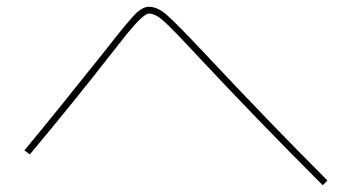

<svg xmlns="http://www.w3.org/2000/svg" viewBox="-20 -630 1040 567"><path d="M290 -480Q354 -562 377 -586Q400 -610 420 -610Q445 -610 472.5 -586Q500 -562 583 -474Q773 -271 947 -97L933 -83Q743 -273 568 -460Q491 -543 465 -566.5Q439 -590 420 -590Q404 -590 355 -530Q343 -515 306 -468Q193 -323 68 -174L52 -186Q142 -294 290 -480Z"/></svg>

Font: M PLUS 1p Thin
Style: Regular
Weight: 250
Version: Version 1.062